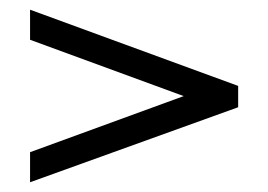

<svg xmlns="http://www.w3.org/2000/svg" viewBox="-20 -436 552 396"><path d="M358.9 -237.8 42 -354V-416L471.2 -258.8V-214.8L42 -60.1V-122.1Z"/></svg>

Font: Linux Libertine G
Style: Semibold
Weight: 600
Designer: Philipp H. Poll
Foundry: Philipp H. Poll
Version: Version 5.1.1